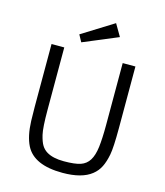

<svg xmlns="http://www.w3.org/2000/svg" viewBox="-139 -1082 1028 1195"><g transform="rotate(15 374.5 -484.0)"><path d="M104.5 -747.1H186.5V-347.7Q186.5 -229.5 196.8 -186.5Q207 -143.6 220.5 -121.8Q233.9 -100.1 255.4 -86.9Q295.9 -62 366.9 -62Q438 -62 473.9 -74.2Q509.8 -86.4 529.5 -118.2Q549.3 -149.9 556.2 -205.6Q563 -261.2 563 -347.7V-747.1H645V-350.6Q645 -225.1 635.7 -177.5Q626.5 -129.9 610.1 -96.7Q593.8 -63.5 564 -40Q501.5 9.8 377.4 9.8Q192.9 9.8 139.2 -95.7Q109.4 -154.8 106 -252Q104.5 -296.4 104.5 -344.2ZM255.9 -850.1 459 -976.6 504.4 -898.9 280.3 -805.2Z"/></g></svg>

Font: Armata
Style: Regular
Weight: 400
Designer: Viktoriya Grabowska
Foundry: Viktoriya Grabowska
Version: Version 1.002